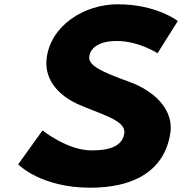

<svg xmlns="http://www.w3.org/2000/svg" viewBox="-20 -860 849 895"><path d="M528.8 -840C373.2 -840 216.3 -742 197.4 -588C186.9 -502 236.4 -425 339.3 -376C448.9 -327 567 -300 559.6 -240C550.2 -163 455.3 -159 405.7 -159C294.4 -159 178.2 -252 178.2 -252L64.8 -94C64.8 -94 168.4 15 401.3 15C589.9 15 751.4 -54 775.6 -251C783.4 -359 691.9 -437 589.4 -476C480.6 -516 390.2 -549 395.9 -595C401.4 -640 446.1 -669 523.5 -669C626.4 -669 714.4 -612 714.4 -612L808.8 -762C808.8 -762 710.3 -840 528.8 -840Z"/></svg>

Font: Hussar
Style: BdSuprExtOblOne
Weight: 700
Foundry: Cannot Into Space Fonts
Version: Version 2.00